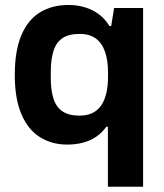

<svg xmlns="http://www.w3.org/2000/svg" viewBox="-20 -558 648 757"><path d="M405.4 178.2V-58.2H399.2Q382.8 -35.3 360 -19.4Q337.2 -3.6 308.2 4.2Q279.2 12 244.9 12Q184.3 12 137.4 -17.3Q90.6 -46.7 64.5 -107.7Q38.3 -168.7 38.3 -262.2Q38.3 -357.6 64.1 -418.7Q89.8 -479.8 137.4 -509.1Q185.1 -538.4 250.4 -538.4Q301.4 -538.4 343.9 -517.6Q386.4 -496.8 411.4 -455.3H418.4L429.9 -526.4H544.2V178.2ZM293.6 -102.1Q323.7 -102.1 345 -112.7Q366.3 -123.3 379.5 -143.1Q392.7 -162.9 399.3 -191.2Q405.9 -219.5 405.9 -255V-271.6Q405.9 -319.8 394.1 -353.9Q382.4 -388 357.8 -406.2Q333.2 -424.3 293.6 -424.3Q251.7 -424.3 226.8 -407.9Q201.9 -391.5 191.1 -357.9Q180.2 -324.3 180.2 -273.8V-251.3Q180.2 -201.5 191.1 -168.3Q201.9 -135.2 226.8 -118.7Q251.7 -102.1 293.6 -102.1Z"/></svg>

Font: Archivo SemiBold
Style: Regular
Weight: 600
Designer: Hector Gatti
Foundry: Omnibus-Type
Version: Version 2.001